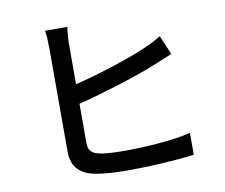

<svg xmlns="http://www.w3.org/2000/svg" viewBox="-84 -881 1168 996"><g transform="rotate(-10 500.0 -383.0)"><path d="M331 -777H214C218 -755 220 -714 220 -686C220 -629 220 -243 220 -139C220 -55 267 -14 348 0C390 7 450 11 511 11C621 11 772 3 862 -10V-125C779 -103 622 -92 517 -92C470 -92 423 -94 392 -99C345 -108 324 -121 324 -168V-373C452 -405 626 -459 734 -502C765 -514 805 -532 838 -545L795 -646C761 -625 730 -610 697 -596C600 -555 444 -505 324 -476V-686C324 -714 327 -751 331 -777Z"/></g></svg>

Font: Noto Sans JP Medium
Style: Regular
Weight: 500
Designer: Ryoko NISHIZUKA 西塚涼子 (kana, bopomofo & ideographs); Paul D. Hunt (Latin, Greek & Cyrillic); Sandoll Communications 산돌커뮤니
Foundry: Adobe
Version: Version 2.004;hotconv 1.0.118;makeotfexe 2.5.65603